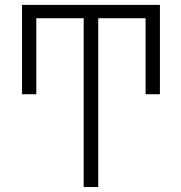

<svg xmlns="http://www.w3.org/2000/svg" viewBox="-20 -751 727 772"><path d="M316.4 -677.7H126V-372.1H68.4V-731.4H623V-372.1H565.4V-677.7H375V1H316.4Z"/></svg>

Font: Gen Shin Gothic Light
Style: Regular
Weight: 200
Designer: [Source Han Sans]
Ryoko NISHIZUKA  (kana & ideographs); Paul D. Hunt (Latin, Greek & Cyrillic); Wenlong ZHANG  (bopomofo
Version: Version 1.002.20150607